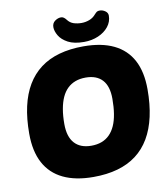

<svg xmlns="http://www.w3.org/2000/svg" viewBox="-95 -966 921 1054"><g transform="rotate(-10 365.5 -439.0)"><path d="M341 8Q241 8 172.5 -25Q104 -58 69 -123.5Q34 -189 34 -287Q34 -371 49 -438Q64 -505 94 -555.5Q124 -606 169 -640Q214 -674 274.5 -691Q335 -708 410 -708Q511 -708 579 -675Q647 -642 681.5 -577Q716 -512 716 -415Q716 -331 701 -263.5Q686 -196 656 -145Q626 -94 581 -60Q536 -26 476 -9Q416 8 341 8ZM359 -163Q391 -163 416.5 -172.5Q442 -182 461 -201Q480 -220 492.5 -248Q505 -276 511 -313.5Q517 -351 517 -397Q517 -467 485 -502Q453 -537 392 -537Q360 -537 334.5 -527.5Q309 -518 290 -499.5Q271 -481 258.5 -453.5Q246 -426 239.5 -389Q233 -352 233 -306Q233 -235 265.5 -199Q298 -163 359 -163ZM419 -731Q363 -731 329.5 -749Q296 -767 281 -792.5Q266 -818 266 -840Q266 -862 282.5 -874Q299 -886 316 -886Q325 -886 332 -881Q339 -876 345 -868Q359 -849 379.5 -842.5Q400 -836 423 -836Q445 -836 466.5 -844Q488 -852 503 -870Q511 -879 516.5 -882.5Q522 -886 532 -886Q548 -886 562.5 -876Q577 -866 577 -850Q577 -816 555.5 -789Q534 -762 498 -746.5Q462 -731 419 -731Z"/></g></svg>

Font: Asap Black
Style: Italic
Weight: 900
Italic angle: -6°
Designer: Pablo Cosgaya
Foundry: Omnibus-Type
Version: Version 3.001